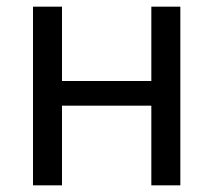

<svg xmlns="http://www.w3.org/2000/svg" viewBox="-20 -556 640 576"><path d="M166 -536H79V0H166V-239H434V0H521V-536H434V-313H166Z"/></svg>

Font: Noto Sans Thai
Style: Regular
Weight: 400
Designer: Monotype Design Team
Foundry: Monotype Imaging Inc.
Version: Version 1.901